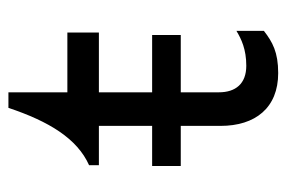

<svg xmlns="http://www.w3.org/2000/svg" viewBox="-133 -536 684 458"><g transform="rotate(-90 209.0 -307.0)"><path d="M217.8 -286.1V-413.1H360.4V-488.3H217.8V-628.9H180.7C148.4 -532.2 107.4 -464.8 43.9 -436.5V-413.1H137.7V-286.1H42V-217.8H137.7V-123C137.7 -40 180.7 14.6 263.7 14.6C313.5 14.6 337.9 1 364.3 -19.5V-85C344.7 -73.2 320.3 -61.5 281.2 -61.5C238.3 -61.5 217.8 -86.9 217.8 -127V-217.8H354.5V-286.1Z"/></g></svg>

Font: Sen-gleads
Style: Regular
Weight: 400
Designer: Kosal Sen, Philatype
Foundry: Philatype
Version: Version 1.004; ttfautohint (v1.8.3)